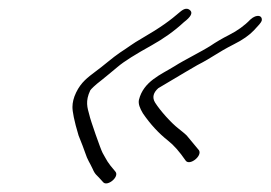

<svg xmlns="http://www.w3.org/2000/svg" viewBox="-20 -435 623 442"><path d="M518.3 -333C538.5 -343 553.9 -354 564.4 -365C574.9 -376 581.1 -383 582.4 -387C585.2 -399 571.7 -404 556.3 -390C542.9 -376 526.1 -364 508.2 -355C490.4 -346 475.6 -337 465.3 -330C445.2 -317 402.6 -296 382.5 -283C350.2 -263 310.4 -248 299.8 -205C298 -196 301.8 -186 309 -174C326.1 -149 345.5 -128 367.1 -111C379.9 -101 393.2 -86 407.6 -65C416.8 -53 446 -76 438.1 -89L409.9 -123C403.8 -129 398.1 -133 390.9 -139C374.1 -152 348.9 -180 336.9 -199C329.7 -211 333.2 -222 344.4 -232C398.5 -264 428.2 -282 434.1 -285C471.1 -304 479 -313 518.3 -333ZM403.4 -384C419.2 -396 424.1 -405 418 -411C411.8 -417 404.5 -416 395 -408C371.7 -388 351.9 -373 305.4 -346C285.9 -335 275.1 -326 256.3 -314C239.8 -303 216.2 -282 199.4 -270C182.3 -257 166.8 -246 155.2 -222C149.4 -210 146.9 -199 146.8 -189C146.6 -179 150.6 -157 160.9 -123C168.2 -105 173.1 -92 176.2 -83C181.2 -67 187 -60 192.9 -47C199.8 -31 201.8 -34 217.1 -16C226.3 -4 255.9 -28 245.6 -40C225.9 -63 227.2 -64 216.2 -83C211.8 -91 187.6 -160 185.8 -170C181.1 -187 175.9 -202 187.8 -227C189.7 -230 198.6 -239 214.4 -251C222.6 -258 235.7 -268 250.8 -281C266 -294 292 -310 329.7 -331C356.4 -346 380.8 -363 403.4 -384Z"/></svg>

Font: MewTooHand
Style: UltIta
Weight: 400
Designer: Mew Too, Robert Jablonski
Version: Version 0.77